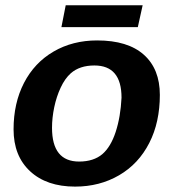

<svg xmlns="http://www.w3.org/2000/svg" viewBox="-20 -689 651 719"><path d="M578.6 -333.5Q578.6 -283.2 568.8 -238Q559.1 -192.9 539.1 -153.8Q499 -75.2 426 -32.7Q353 9.8 261.2 9.8Q154.8 9.8 92.8 -47.6Q30.8 -105 30.8 -204.6Q30.8 -302.7 69.8 -378.4Q108.9 -454.1 180.4 -495.8Q252 -537.6 343.8 -537.6Q458.5 -537.6 518.6 -484.1Q578.6 -430.7 578.6 -333.5ZM435.1 -323.2Q435.1 -443.8 333.5 -443.8Q278.3 -443.8 245.1 -414.6Q223.1 -395 207.3 -361.1Q191.4 -327.1 183.1 -287.4Q174.8 -247.6 174.8 -210.4Q174.8 -147 200.2 -115.5Q225.6 -84 276.4 -84Q303.7 -84 325.4 -91.1Q347.2 -98.1 363.3 -111.8Q395 -139.2 413.3 -195.3Q431.6 -251.5 435.1 -323.2ZM514.2 -669.4 496.1 -587.4H210L226.1 -669.4Z"/></svg>

Font: Arimo
Style: Italic
Weight: 400
Italic angle: -12°
Designer: Steve Matteson
Foundry: Monotype Imaging Inc.
Version: Version 1.33